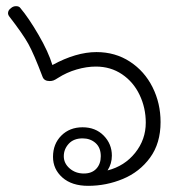

<svg xmlns="http://www.w3.org/2000/svg" viewBox="-20 -613 588 623"><path d="M501 -217Q501 -148 467 -101.5Q433 -55 379 -32.5Q325 -10 266 -10Q213 -10 182.5 -37Q152 -64 152 -104Q152 -146 179 -173Q206 -200 248 -200Q290 -200 316.5 -173Q343 -146 343 -108Q343 -82 329 -60Q384 -74 418.5 -117Q453 -160 453 -215Q453 -263 433 -305Q413 -347 376 -372Q339 -397 291 -397Q261 -397 228.5 -387.5Q196 -378 168 -360Q159 -354 153.5 -352Q148 -350 141 -350Q123 -350 118 -364Q90 -438 72 -470.5Q54 -503 9 -561Q6 -566 6 -570Q6 -580 16 -587Q23 -593 32 -593Q42 -593 46 -587Q73 -555 105 -500Q137 -445 150 -402Q227 -444 293 -444Q354 -444 401.5 -413Q449 -382 475 -330Q501 -278 501 -217ZM307 -106Q307 -134 290 -149Q273 -164 248 -164Q219 -164 203 -146.5Q187 -129 187 -106Q187 -83 206 -66.5Q225 -50 252 -50Q278 -50 292.5 -65.5Q307 -81 307 -106Z"/></svg>

Font: Mali Light
Style: Regular
Weight: 300
Designer: Kitiyaporn Chalermlarp | Katatrad Aksorn Co.,Ltd.
Foundry: Cadson Demak Co.,Ltd.
Version: Version 1.000; ttfautohint (v1.6)